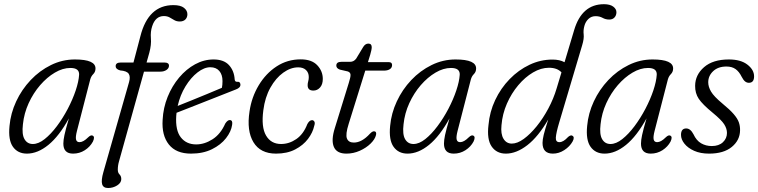

<svg xmlns="http://www.w3.org/2000/svg" viewBox="-20 -742 3705 938"><path d="M356 -102.5Q348.5 -73.5 351.5 -60.5Q354.5 -47.5 368.5 -47.5Q387 -47.5 410.5 -71Q424 -84 432.5 -79.5Q445 -74 434 -50.5Q420.5 -25 394.5 -8.2Q368.5 8.5 337 8.5Q289.5 8.5 289.5 -40.5Q289.5 -57 294.8 -82Q300 -107 316.5 -163.5Q269 -77 216.5 -34.2Q164 8.5 111.5 8.5Q67 8.5 43.2 -24.8Q19.5 -58 26.5 -127Q32 -188.5 59 -246.5Q86 -304.5 129.8 -350.8Q173.5 -397 229 -424.2Q284.5 -451.5 346 -451.5Q448.5 -451.5 446.5 -406Q446 -390.5 435.8 -380.2Q425.5 -370 421 -354.5ZM92 -135Q86 -85.5 99.8 -62Q113.5 -38.5 140.5 -38.5Q168 -38.5 198.2 -62.5Q228.5 -86.5 257.8 -125.5Q287 -164.5 311 -210.2Q335 -256 349.8 -300Q364.5 -344 366.5 -377Q368 -410 324 -410Q286.5 -410 248 -387.2Q209.5 -364.5 176 -325.8Q142.5 -287 120 -237.8Q97.5 -188.5 92 -135Z M545 -418.5Q545 -436.5 569.5 -436.5H632L666 -565.5Q704.5 -717 827 -717Q862 -717 878.8 -703.8Q895.5 -690.5 895.5 -672.5Q895.5 -657 885.8 -647Q876 -637 858 -637Q843 -637 831.8 -643.5Q820.5 -650 808.8 -656.8Q797 -663.5 780.5 -663.5Q739.5 -663.5 723.5 -614Q714.5 -587.5 717.2 -555.2Q720 -523 709.5 -484.5L696 -436.5H784Q805.5 -436.5 805.5 -421Q805.5 -408.5 793.2 -400.2Q781 -392 763.5 -392H683.5L561.5 46Q555.5 66.5 555.5 87Q555.5 102 564 110.2Q572.5 118.5 572.5 133Q572.5 151 552.5 163.8Q532.5 176.5 508 176.5Q484.5 176.5 479 158Q473.5 139.5 485 99L610.5 -341Q618 -367.5 608.8 -381.5Q599.5 -395.5 567 -398Q545 -404 545 -418.5Z M1114 -132Q1109.5 -99.5 1084.2 -67Q1059 -34.5 1015.5 -13Q972 8.5 913 8.5Q840.5 8.5 805 -36Q769.5 -80.5 774.5 -156.5Q777.5 -215.5 799 -268.8Q820.5 -322 855.2 -363.2Q890 -404.5 933.2 -428Q976.5 -451.5 1023.5 -451.5Q1073.5 -451.5 1098.8 -423.8Q1124 -396 1126.5 -354Q1128 -341.5 1138 -342.5Q1153 -344.5 1154.5 -330Q1156 -313.5 1132.5 -305Q1102 -293 1062 -277.2Q1022 -261.5 980.2 -245Q938.5 -228.5 902 -214.2Q865.5 -200 842.5 -191Q841.5 -183.5 841 -175.5Q836.5 -105 863.5 -70.8Q890.5 -36.5 938.5 -36.5Q979 -36.5 1018.2 -61.5Q1057.5 -86.5 1080.5 -138.5Q1092 -156 1103 -155.5Q1118 -154.5 1114 -132ZM1007.5 -413.5Q977.5 -413.5 945 -388.2Q912.5 -363 886.2 -320.2Q860 -277.5 848 -224.5Q875 -235 913 -250.5Q951 -266 991.2 -282.5Q1031.5 -299 1064 -313Q1067 -326 1067 -346Q1067 -377 1051.5 -395.2Q1036 -413.5 1007.5 -413.5Z M1437 -413Q1400 -413 1363.8 -387Q1327.5 -361 1301 -313.8Q1274.5 -266.5 1266.5 -203.5Q1255.5 -121 1279.8 -79.8Q1304 -38.5 1353 -38.5Q1392.5 -38.5 1427.5 -62.5Q1462.5 -86.5 1481.5 -136Q1492 -155 1504.5 -155Q1511.5 -155 1515.8 -148Q1520 -141 1515 -126.5Q1508 -94.5 1484.8 -63.5Q1461.5 -32.5 1422.2 -12Q1383 8.5 1328.5 8.5Q1252 8.5 1218.2 -47.2Q1184.5 -103 1199 -197.5Q1209 -267 1243.8 -325Q1278.5 -383 1331.2 -417.5Q1384 -452 1449 -452Q1503 -452 1530 -423.2Q1557 -394.5 1557 -356.5Q1557 -329.5 1543.5 -314.5Q1530 -299.5 1511 -299.5Q1482.5 -299.5 1483 -326.5Q1483 -335.5 1485.8 -345Q1488.5 -354.5 1488.5 -365.5Q1488.5 -387 1474.8 -400Q1461 -413 1437 -413Z M1679 -393 1640 -402Q1623 -408.5 1623 -421.5Q1623 -440 1648 -440H1690.5Q1708.5 -440 1720 -455.5L1755 -513.5Q1765 -529 1779.5 -529Q1796 -529 1796 -511.5Q1796 -499.5 1788.5 -474L1777.5 -438.5H1879Q1895.5 -438.5 1895.5 -424.5Q1895.5 -411 1884.5 -404Q1873.5 -397 1856 -397H1764.5L1683.5 -137Q1667 -85 1675 -65.2Q1683 -45.5 1708.5 -45.5Q1748 -45.5 1787.5 -89Q1800 -102 1809 -100.5Q1820.5 -99 1817 -82.5Q1812 -61.5 1790.5 -40.5Q1769 -19.5 1737.8 -5.5Q1706.5 8.5 1672.5 8.5Q1625 8.5 1611 -24.5Q1597 -57.5 1616 -117L1684 -337Q1693 -365 1692.5 -376.8Q1692 -388.5 1679 -393Z M2215.5 -102.5Q2208 -73.5 2211 -60.5Q2214 -47.5 2228 -47.5Q2246.5 -47.5 2270 -71Q2283.5 -84 2292 -79.5Q2304.5 -74 2293.5 -50.5Q2280 -25 2254 -8.2Q2228 8.5 2196.5 8.5Q2149 8.5 2149 -40.5Q2149 -57 2154.2 -82Q2159.5 -107 2176 -163.5Q2128.5 -77 2076 -34.2Q2023.5 8.5 1971 8.5Q1926.5 8.5 1902.8 -24.8Q1879 -58 1886 -127Q1891.5 -188.5 1918.5 -246.5Q1945.5 -304.5 1989.2 -350.8Q2033 -397 2088.5 -424.2Q2144 -451.5 2205.5 -451.5Q2308 -451.5 2306 -406Q2305.5 -390.5 2295.2 -380.2Q2285 -370 2280.5 -354.5ZM1951.5 -135Q1945.5 -85.5 1959.2 -62Q1973 -38.5 2000 -38.5Q2027.5 -38.5 2057.8 -62.5Q2088 -86.5 2117.2 -125.5Q2146.5 -164.5 2170.5 -210.2Q2194.5 -256 2209.2 -300Q2224 -344 2226 -377Q2227.5 -410 2183.5 -410Q2146 -410 2107.5 -387.2Q2069 -364.5 2035.5 -325.8Q2002 -287 1979.5 -237.8Q1957 -188.5 1951.5 -135Z M2777.5 -51Q2763.5 -26 2737 -8.8Q2710.5 8.5 2681 8.5Q2630.5 8.5 2630.5 -44Q2630.5 -59 2636.2 -83.2Q2642 -107.5 2658.5 -158.5Q2610 -74.5 2556.5 -33Q2503 8.5 2451.5 8.5Q2406 8.5 2382 -26.2Q2358 -61 2366.5 -131.5Q2372 -195.5 2399.2 -253.2Q2426.5 -311 2469.8 -355.5Q2513 -400 2566.8 -425.5Q2620.5 -451 2679.5 -451Q2714 -451 2738 -438L2785 -595Q2822.5 -721.5 2930.5 -721.5Q2960 -721.5 2975.8 -709.8Q2991.5 -698 2991.5 -682.5Q2991.5 -667 2982.2 -656.8Q2973 -646.5 2956.5 -646.5Q2938.5 -646.5 2923.8 -654.8Q2909 -663 2889.5 -663Q2869 -663 2854.8 -649.5Q2840.5 -636 2835 -615.5Q2829 -594 2831.5 -573.8Q2834 -553.5 2824 -520.5L2711.5 -142Q2697 -93 2695.5 -70.2Q2694 -47.5 2713 -47.5Q2732 -47.5 2754.5 -72Q2759 -76.5 2765 -79.2Q2771 -82 2776 -79Q2789 -72.5 2777.5 -51ZM2430 -130.5Q2425.5 -87.5 2439.8 -64Q2454 -40.5 2480.5 -40.5Q2507.5 -40.5 2539 -63.5Q2570.5 -86.5 2601.8 -125Q2633 -163.5 2658.8 -211.8Q2684.5 -260 2699.5 -310.5L2723 -388.5Q2702 -411 2662 -411Q2623 -411 2584 -388Q2545 -365 2511.8 -325.5Q2478.5 -286 2456.5 -235.8Q2434.5 -185.5 2430 -130.5Z M3178 -102.5Q3170.5 -73.5 3173.5 -60.5Q3176.5 -47.5 3190.5 -47.5Q3209 -47.5 3232.5 -71Q3246 -84 3254.5 -79.5Q3267 -74 3256 -50.5Q3242.5 -25 3216.5 -8.2Q3190.5 8.5 3159 8.5Q3111.5 8.5 3111.5 -40.5Q3111.5 -57 3116.8 -82Q3122 -107 3138.5 -163.5Q3091 -77 3038.5 -34.2Q2986 8.5 2933.5 8.5Q2889 8.5 2865.2 -24.8Q2841.5 -58 2848.5 -127Q2854 -188.5 2881 -246.5Q2908 -304.5 2951.8 -350.8Q2995.5 -397 3051 -424.2Q3106.5 -451.5 3168 -451.5Q3270.5 -451.5 3268.5 -406Q3268 -390.5 3257.8 -380.2Q3247.5 -370 3243 -354.5ZM2914 -135Q2908 -85.5 2921.8 -62Q2935.5 -38.5 2962.5 -38.5Q2990 -38.5 3020.2 -62.5Q3050.5 -86.5 3079.8 -125.5Q3109 -164.5 3133 -210.2Q3157 -256 3171.8 -300Q3186.5 -344 3188.5 -377Q3190 -410 3146 -410Q3108.5 -410 3070 -387.2Q3031.5 -364.5 2998 -325.8Q2964.5 -287 2942 -237.8Q2919.5 -188.5 2914 -135Z M3457.5 -28.5Q3492 -28.5 3511.8 -47.2Q3531.5 -66 3531.5 -92.5Q3531.5 -113.5 3518 -134.8Q3504.5 -156 3462 -191Q3412 -232 3393.8 -259.2Q3375.5 -286.5 3376 -323Q3376.5 -376.5 3419.8 -414Q3463 -451.5 3541 -451.5Q3599 -451.5 3631.5 -426.2Q3664 -401 3664 -369Q3664 -337.5 3638.5 -337.5Q3628.5 -337.5 3620 -344.2Q3611.5 -351 3603 -367.5Q3591 -392 3573.5 -404.5Q3556 -417 3529 -417Q3488 -417 3464 -394.2Q3440 -371.5 3440 -340Q3440 -318 3453.8 -294.5Q3467.5 -271 3509.5 -236Q3545.5 -206.5 3564.2 -184.8Q3583 -163 3589.5 -144.5Q3596 -126 3595.5 -105.5Q3595 -57 3555.2 -24.2Q3515.5 8.5 3444 8.5Q3402 8.5 3371.2 -5.2Q3340.5 -19 3323.8 -40Q3307 -61 3307 -83Q3307 -114.5 3332.5 -114.5Q3353 -114.5 3368 -86Q3382 -55.5 3405.2 -42Q3428.5 -28.5 3457.5 -28.5Z"/></svg>

Font: Fraunces 72pt SuperSoft Light
Style: Italic
Weight: 300
Italic angle: -16°
Version: Version 1.000;[b76b70a41]